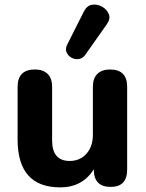

<svg xmlns="http://www.w3.org/2000/svg" viewBox="-20 -799 629 829"><path d="M348 -562Q336 -546 319.5 -544Q303 -542 288.5 -550Q274 -558 267.5 -573Q261 -588 270 -606L342 -749Q355 -775 377.5 -778.5Q400 -782 421 -770Q442 -758 450 -737.5Q458 -717 441 -694ZM240 10Q56 10 56 -197V-424Q56 -499 131 -499Q166 -499 185.5 -480Q205 -461 205 -424V-193Q205 -104 281 -104Q325 -104 353 -135Q381 -166 381 -217V-424Q381 -461 400.5 -480Q420 -499 455 -499Q529 -499 529 -424V-67Q529 8 458 8Q385 8 385 -67V-68Q336 10 240 10Z"/></svg>

Font: Chiron GoRound TC
Style: Bold
Weight: 700
Designer: Ryoko NISHIZUKA 西塚涼子 (kana, bopomofo & ideographs); Paul D. Hunt (Latin, Greek & Cyrillic); Sandoll Communications 산돌커뮤니
Foundry: Adobe
Version: Version 1.000;hotconv 1.1.1;makeotfexe 2.6.0